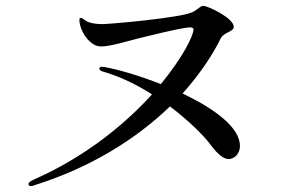

<svg xmlns="http://www.w3.org/2000/svg" viewBox="-20 -682 1040 653"><path d="M601 -364C656 -426 700 -489 731 -552C741 -572 775 -574 775 -591C775 -620 688 -662 671 -662C661 -662 655 -651 635 -641C596 -621 351 -600 329 -600C306 -600 290 -603 278 -608C264 -615 261 -621 255 -621C252 -621 250 -620 250 -613C250 -593 266 -550 299 -531C305 -527 313 -524 326 -524C341 -524 364 -529 392 -536C449 -552 601 -589 626 -589C635 -589 638 -586 638 -582C638 -560 601 -486 527 -396C456 -424 385 -445 336 -454C330 -455 329 -455 327 -455C322 -455 318 -453 318 -449C318 -445 321 -441 329 -439C391 -421 447 -393 497 -361C408 -263 276 -152 99 -73C85 -67 77 -62 77 -56C77 -53 78 -49 86 -49C90 -49 97 -52 100 -53C290 -113 444 -210 558 -320C626 -269 673 -219 689 -199C714 -165 736 -141 758 -141C773 -141 796 -155 796 -186C796 -250 706 -314 601 -364Z"/></svg>

Font: Shippori Mincho OTF Medium
Style: Regular
Weight: 500
Designer: FONTDASU
Foundry: FONTDASU / Google Inc. / but / Adobe
Version: Version 3.300;hotconv 1.0.109;makeotfexe 2.5.65596